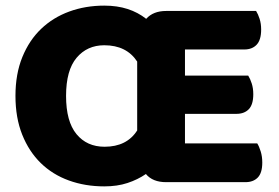

<svg xmlns="http://www.w3.org/2000/svg" viewBox="-20 -645 991 683"><path d="M895 -135Q902 -124 907.5 -106Q913 -88 913 -67Q913 -30 897 -13.5Q881 3 853 3H571Q523 3 499 -26Q470 -6 433.5 6Q397 18 351 18Q283 18 225 -3Q167 -24 125 -65Q83 -106 59 -166Q35 -226 35 -304Q35 -382 59.5 -442Q84 -502 126.5 -542.5Q169 -583 226.5 -604Q284 -625 351 -625Q397 -625 434 -613Q471 -601 500 -578Q525 -606 571 -606H891Q898 -595 903.5 -578Q909 -561 909 -540Q909 -503 893 -486Q877 -469 849 -469H638V-376H863Q870 -365 875.5 -348Q881 -331 881 -310Q881 -273 865 -256.5Q849 -240 821 -240H638V-135ZM352 -123Q431 -123 468 -181V-426Q430 -484 351 -484Q290 -484 252.5 -439.5Q215 -395 215 -304Q215 -213 252 -168Q289 -123 352 -123Z"/></svg>

Font: Baloo 2 ExtraBold
Style: Regular
Weight: 800
Designer: Sarang Kulkarni and Ek Type
Foundry: Ek Type
Version: Version 1.640;hotconv 1.0.111;makeotfexe 2.5.65597; ttfautoh